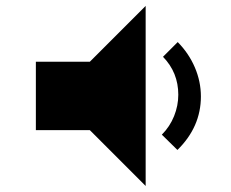

<svg xmlns="http://www.w3.org/2000/svg" viewBox="-20 -574 773 643"><path d="M467.8 -554.2V48.8L280.8 -138.2H100.1V-367.2H280.8ZM574.2 -71.8 522 -123Q548.8 -149.9 563 -185.1Q577.1 -220.2 577.1 -256.8Q577.1 -331.1 525.9 -383.8L575.2 -433.1Q612.3 -395.5 632.6 -348.1Q652.8 -300.8 652.8 -251Q652.8 -148.9 574.2 -71.8Z"/></svg>

Font: Modern Pictograms
Style: Normal
Weight: 400
Designer: John Caserta
Foundry: John Caserta
Version: 1.000